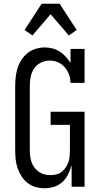

<svg xmlns="http://www.w3.org/2000/svg" viewBox="-20 -996 540 1024"><path d="M219 8Q194 8 170.5 1.5Q147 -5 127.5 -20Q108 -35 95 -55.5Q82 -76 74 -99Q66 -122 63.5 -146.5Q61 -171 61 -195V-540Q61 -564 64 -588Q67 -612 74.5 -635Q82 -658 95.5 -678.5Q109 -699 128.5 -714Q148 -729 171.5 -736Q195 -743 219 -743Q240 -743 260.5 -737.5Q281 -732 299 -720.5Q317 -709 331 -693.5Q345 -678 356 -660V-735H431V-554H356Q356 -577 348 -598.5Q340 -620 325.5 -637Q311 -654 290 -663.5Q269 -673 246 -673Q222 -673 199.5 -662.5Q177 -652 163 -632Q149 -612 144 -588Q139 -564 139 -540V-195Q139 -179 141 -162.5Q143 -146 148.5 -130.5Q154 -115 164 -102Q174 -89 187.5 -79.5Q201 -70 217 -66Q233 -62 249 -62Q265 -62 281 -66Q297 -70 309.5 -80Q322 -90 331 -103.5Q340 -117 345 -132Q350 -147 351.5 -163Q353 -179 353 -195V-330H250V-400H431V0H362V-115Q355 -90 343.5 -66.5Q332 -43 313 -25.5Q294 -8 269 0Q244 8 219 8ZM153 -807 111 -836 202 -976H298L389 -836L347 -807L250 -920Z"/></svg>

Font: Iosevka Curly Slab
Style: Regular
Weight: 400
Monospace: yes
Designer: Belleve Invis
Foundry: Belleve Invis
Version: Version 22.1.2; ttfautohint (v1.8.4)